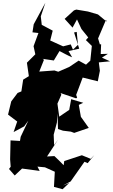

<svg xmlns="http://www.w3.org/2000/svg" viewBox="-20 -1265 813 1384"><path d="M700 -945 687 -988 744 -1122 749 -1109 686 -1161 614 -1182 530 -1196 513 -1190 446 -1129 503 -1066 535 -1125 567 -1056 616 -995 599 -976 642 -934 630 -818 637 -810 773 -823 705 -854 709 -946ZM490 -945 435 -931 342 -973 360 -1044 281 -1086 274 -1147 307 -1245 223 -1090 214 -1032 257 -1027 222 -932 240 -848 368 -829 409 -897C439 -882 467 -865 500 -852L474 -897L551 -914L514 -1031L533 -1035L542 -942L506 -907ZM678 -825 670 -864 600 -799 547 -828 480 -783 400 -748 372 -757 263 -749 297 -834 238 -877 174 -813 188 -716 147 -691 134 -606 107 -595 61 -534 38 -439 104 -389 78 -313 154 -354 184 -395 129 -279 124 -249 56 -253 53 -116 57 -63 45 -47 86 0 139 -50 266 -33 250 -64 304 -59 375 -27 369 82 431 99 480 53 433 73 489 43C522 -4 556 -51 589 -99L612 -89L660 -147L634 -120L570 -146L443 -104L439 -74C417 -96 396 -119 372 -140L319 -137L399 -259L370 -219L367 -294L390 -381L395 -447L398 -335L434 -323L491 -316L515 -307L620 -343L563 -423L548 -509L580 -524L493 -550L479 -473L407 -424L394 -518L422 -582L417 -594L529 -556L536 -562L529 -581L576 -706L685 -679L700 -755L690 -834L758 -877L656 -874Z"/></svg>

Font: Hussar Lance
Style: ExBdObl
Weight: 700
Foundry: Cannot Into Space Fonts, PlusOne Fonts
Version: Version 2.270